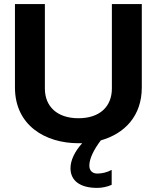

<svg xmlns="http://www.w3.org/2000/svg" viewBox="-20 -690 765 937"><path d="M53 -670V-263C53 -79 200 9 363 9H381C345 49 324 92 324 131C324 192 371 227 454 227C477 227 503 222 525 212V139C503 151 478 157 455 157C430 157 416 142 416 118C416 85 437 41 472 -5C586 -37 672 -122 672 -263V-670H526V-258C526 -171 468 -113 363 -113C258 -113 199 -171 199 -258V-670Z"/></svg>

Font: LT Wave Bold
Style: Regular
Weight: 700
Designer: Daniel Lyons
Version: Version 2.5 (Glyphs App)